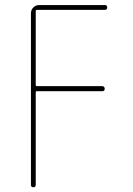

<svg xmlns="http://www.w3.org/2000/svg" viewBox="-20 -540 540 779"><path d="M105.5 210V-485.4Q105.5 -500 115.2 -509.8Q125 -519.5 139.6 -519.5H405.3Q415 -519.5 415 -509.8Q415 -500 405.3 -500H129.9Q125 -500 125 -495.1V-195.3Q125 -190.4 129.9 -190.4H394.5Q404.3 -190.4 404.8 -180.2Q405.3 -169.9 394.5 -169.9H129.9Q125 -169.9 125 -165V210Q125 219.7 115.2 219.7Q105.5 219.7 105.5 210Z"/></svg>

Font: Rounded Mgen+ 1m thin
Style: Regular
Weight: 100
Designer: [Source Han Sans]
Ryoko NISHIZUKA  (kana & ideographs); Paul D. Hunt (Latin, Greek & Cyrillic); Wenlong ZHANG  (bopomofo
Version: Version 1.059.20150602